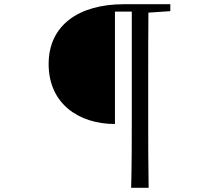

<svg xmlns="http://www.w3.org/2000/svg" viewBox="-20 -757 1040 912"><path d="M603 135H686C684 23 684 -91 684 -206V-395C684 -496 684 -598 685 -697L789 -704V-737H569C354 -737 211 -637 211 -453C211 -263 356 -168 526 -168V-702H606V-205C606 -91 606 23 603 135Z"/></svg>

Font: Source Han Serif CN
Style: Regular
Weight: 400
Designer: Ryoko NISHIZUKA 西塚涼子 (kana & ideographs); Frank Grießhammer (Latin, Greek & Cyrillic); Wenlong ZHANG 张文龙 (bopomofo); San
Foundry: Adobe
Version: Version 2.003;hotconv 1.1.1;makeotfexe 2.6.0